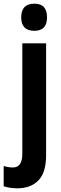

<svg xmlns="http://www.w3.org/2000/svg" viewBox="-60 -781 331 1041"><path d="M55 -687Q55 -761 126 -761Q162 -761 178.5 -742Q195 -723 195 -687Q195 -614 126 -614Q55 -614 55 -687ZM36 240Q17 240 -2.5 237.5Q-22 235 -40 229V119Q-14 127 10 127Q61 127 61 53V-546H190V60Q190 153 149.5 196Q109 239 36 240Z"/></svg>

Font: Noto Sans Gujarati ExtraCondensed
Style: Bold
Weight: 700
Width: 2
Designer: Jelle Bosma - Monotype Design Team, Universal Thirst
Foundry: Monotype Imaging Inc.
Version: Version 2.106; ttfautohint (v1.8.4.7-5d5b)